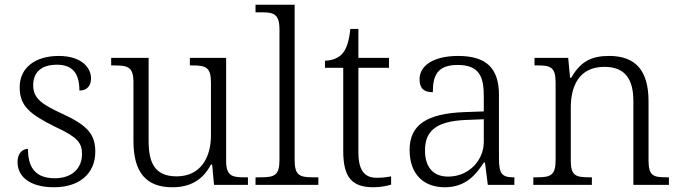

<svg xmlns="http://www.w3.org/2000/svg" viewBox="-20 -780 2869 810"><path d="M208 10C312 10 382 -45 382 -140C382 -213 349 -251 245 -299C160 -338 120 -363 120 -420C120 -471 150 -507 220 -507C283 -507 315 -474 315 -398C347 -398 364 -418 364 -449C364 -497 321 -544 228 -544C128 -544 63 -494 63 -412C63 -332 106 -298 215 -244C305 -202 326 -179 326 -130C326 -72 286 -28 211 -28C124 -28 98 -80 98 -152C79 -152 54 -138 54 -96C54 -37 103 10 208 10Z M707 10C783 10 836 -21 870 -86H875L883 0H1026V-32H1009C958 -32 934 -39 934 -102V-536H781V-504H791C848 -504 870 -497 870 -431V-210C870 -112 824 -36 725 -36C631 -36 607 -96 607 -186V-536H449V-504H463C520 -504 543 -497 543 -433V-185C543 -50 599 10 707 10Z M1058 0H1323V-32H1302C1245 -32 1223 -39 1223 -105V-760H1058V-728H1084C1135 -728 1159 -721 1159 -655V-105C1159 -39 1137 -32 1079 -32H1058Z M1556 10C1581 10 1611 5 1630 -1V-36C1609 -32 1592 -30 1569 -30C1518 -30 1492 -61 1492 -137V-494H1621V-536H1492V-658H1458C1452 -601 1440 -570 1422 -551C1404 -533 1377 -524 1351 -524V-494H1428V-143C1428 -30 1466 10 1556 10Z M1856 10C1946 10 1988 -44 2021 -94H2026L2038 0H2150V-32H2146C2097 -32 2085 -48 2085 -112V-379C2085 -491 2033 -544 1913 -544C1807 -544 1750 -502 1750 -446C1750 -406 1769 -391 1806 -391C1806 -460 1824 -506 1911 -506C2007 -506 2021 -450 2021 -372V-310L1938 -307C1782 -301 1708 -254 1708 -148C1708 -40 1772 10 1856 10ZM1871 -35C1803 -35 1773 -80 1773 -145C1773 -224 1815 -269 1947 -274L2021 -277V-181C2021 -105 1959 -35 1871 -35Z M2230 0H2477V-32H2467C2410 -32 2388 -38 2388 -102V-326C2388 -414 2421 -498 2530 -498C2620 -498 2652 -442 2652 -354V0H2802V-32H2792C2734 -32 2716 -39 2716 -105V-353C2716 -485 2659 -544 2550 -544C2481 -544 2431 -525 2390 -452H2385L2377 -536H2235V-504H2250C2301 -504 2324 -497 2324 -433V-105C2324 -39 2302 -32 2244 -32H2230Z"/></svg>

Font: Noto Serif Bengali Light
Style: Regular
Weight: 300
Designer: Juan Bruce, Universal Thirst, Indian Type Foundry and the Monotype Design Team.
Foundry: Monotype Imaging Inc.
Version: Version 2.003